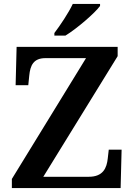

<svg xmlns="http://www.w3.org/2000/svg" viewBox="-20 -951 678 971"><path d="M255 -784V-771H311C370 -807 461 -886 486 -921V-931H348C327 -886 284 -822 255 -784ZM40 0H590L595 -194H530L525 -150C520 -102 502 -57 429 -57H199L575 -667V-714H64L59 -520H123L128 -569C133 -620 149 -657 210 -657H415L40 -46Z"/></svg>

Font: Noto Serif Georgian SemiBold
Style: Regular
Weight: 600
Designer: Monotype Design Team, Akaki Razmadze
Foundry: Google LLC
Version: Version 2.003